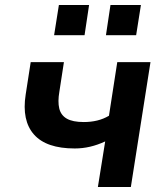

<svg xmlns="http://www.w3.org/2000/svg" viewBox="-20 -743 660 763"><path d="M369 0 398 -181Q368 -167 338 -160Q308 -153 277 -153Q164 -153 115 -208.5Q66 -264 82 -367L102 -496H234L216 -379Q209 -339 215.5 -312Q222 -285 245.5 -271.5Q269 -258 313 -258Q341 -258 366 -264Q391 -270 413 -283L446 -496H578L500 0ZM401 -603 419 -723H540L521 -603ZM195 -603 214 -723H334L316 -603Z"/></svg>

Font: Nunito Sans 9pt
Style: Bold Italic
Weight: 700
Italic angle: -9°
Version: Version 3.101;gftools[0.9.27]